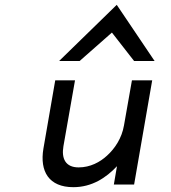

<svg xmlns="http://www.w3.org/2000/svg" viewBox="-20 -765 710 796"><path d="M310 -512 444 -630 536 -512H621L464 -745L225 -512ZM160 -149C144 -54 183 11 284 11C361 11 420 -28 465 -76L452 0H536L611 -432H527L494 -245C485 -192 456 -149 424 -120C395 -93 354 -71 306 -71C252 -71 234 -107 243 -159L291 -432H209Z"/></svg>

Font: Charger Monospace
Style: Regular
Weight: 400
Designer: Jasper
Foundry: Cannot Into Space Fonts
Version: Version 0.980